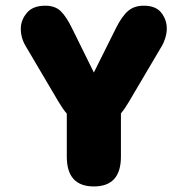

<svg xmlns="http://www.w3.org/2000/svg" viewBox="-20 -645 659 674"><path d="M309.5 9.5Q214.5 9.5 214.5 -95V-246Q200 -263 185 -288.5L70.5 -482.5Q53 -511.5 53 -544Q53 -574 74 -599.5Q95 -625 139 -625Q173 -625 192.8 -606.2Q212.5 -587.5 233 -545.5L309.5 -390.5L387.5 -547Q408 -588 429.5 -606.5Q451 -625 484.5 -625Q527.5 -625 546.5 -600Q565.5 -575 565.5 -545Q565.5 -529.5 560.5 -512.5Q555.5 -495.5 547.5 -482.5L433 -288.5Q426 -276.5 419 -266.2Q412 -256 404.5 -247V-95Q404.5 9.5 309.5 9.5Z"/></svg>

Font: Sono Monospace ExtraBold
Style: Regular
Weight: 800
Version: Version 2.112